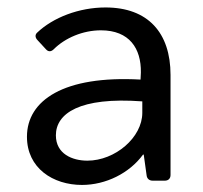

<svg xmlns="http://www.w3.org/2000/svg" viewBox="-20 -494 556 525"><path d="M268.6 -473.6C196.3 -473.6 125 -446.3 81.1 -404.3C75.2 -398.4 76.2 -390.6 83 -383.8L105.5 -359.4C112.3 -351.6 120.1 -352.5 127 -359.4C158.2 -390.6 207 -411.1 255.9 -411.1C334 -411.1 366.2 -361.3 365.2 -295.9L364.3 -276.4C154.3 -288.1 53.7 -219.7 53.7 -120.1C53.7 -34.2 125 11.7 204.1 11.7C269.5 11.7 334 -20.5 371.1 -71.3H373L380.9 -14.6C381.8 -5.9 387.7 0 397.5 0H430.7C440.4 0 446.3 -5.9 446.3 -15.6V-289.1C446.3 -404.3 384.8 -473.6 268.6 -473.6ZM218.8 -54.7C177.7 -54.7 132.8 -73.2 132.8 -124C132.8 -183.6 197.3 -229.5 369.1 -216.8V-185.5C369.1 -118.2 294.9 -54.7 218.8 -54.7Z"/></svg>

Font: Ed Sans Neue
Style: Regular
Weight: 400
Designer: Stephen Hutchings
Version: Version 1.004;PS 001.004;hotconv 1.0.88;makeotf.lib2.5.64775